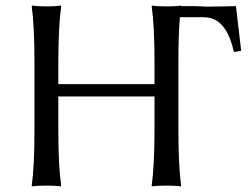

<svg xmlns="http://www.w3.org/2000/svg" viewBox="-20 -668 893 691"><path d="M631.8 -646H681.2Q689.5 -646 706.5 -645Q722.2 -644 729 -644Q749 -644 783.2 -645Q814 -646 829.1 -646L848.1 -484.9L821.8 -481Q797.9 -588.9 735.4 -603.5Q723.6 -606 711.9 -606H630.9Q629.9 -606 627.4 -606Q622.1 -544.9 622.1 -444.8V-200.2Q622.1 -71.3 631.8 0L629.9 2.9Q611.8 0 579.1 0Q545.4 0 526.9 2.9L525.9 0Q535.6 -68.4 536.1 -200.2V-320.8H189.9V-200.2Q189.9 -71.3 200.2 0L198.2 2.9Q180.2 0 147 0Q113.3 0 95.2 2.9L94.2 0Q104 -68.4 104 -200.2V-444.8Q104 -573.7 94.2 -645L96.2 -647.9Q114.3 -645 147 -645Q180.7 -645 199.2 -647.9L200.2 -645Q190.4 -578.1 189.9 -444.8V-365.2H536.1V-444.8Q536.1 -573.7 525.9 -645L527.8 -647.9Q545.9 -645 579.1 -645Q612.8 -645 630.9 -647.9Z"/></svg>

Font: Linux Biolinum Capitals O
Style: Small Caps
Weight: 400
Designer: Philipp H. Poll
Foundry: Philipp H. Poll
Version: Version 1.0.4